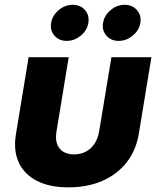

<svg xmlns="http://www.w3.org/2000/svg" viewBox="-20 -789 675 816"><path d="M271 7.3Q191.4 7.3 137.5 -20Q83.5 -47.4 59.8 -98.4Q36.1 -149.4 47.9 -219.7L101.6 -545.9H272L220.2 -231Q214.8 -199.7 222.4 -177.7Q230 -155.8 248.8 -144.3Q267.6 -132.8 294.4 -132.8Q322.3 -132.8 344.5 -144.3Q366.7 -155.8 381.3 -177.7Q396 -199.7 401.4 -231L453.6 -545.9H623.5L569.8 -219.7Q558.1 -149.4 517.8 -98.4Q477.5 -47.4 414.3 -20Q351.1 7.3 271 7.3ZM484.4 -615.2Q451.7 -615.2 432.1 -637.7Q412.6 -660.2 418 -691.9Q423.3 -723.6 450.2 -746.1Q477.1 -768.6 509.8 -768.6Q542.5 -768.6 562 -746.1Q581.5 -723.6 576.7 -691.9Q571.3 -660.2 544.2 -637.7Q517.1 -615.2 484.4 -615.2ZM263.7 -615.2Q231 -615.2 211.4 -637.7Q191.9 -660.2 197.3 -691.9Q202.6 -723.6 229.5 -746.1Q256.3 -768.6 289.1 -768.6Q321.8 -768.6 341.3 -746.1Q360.8 -723.6 355.5 -691.9Q350.6 -660.2 323.5 -637.7Q296.4 -615.2 263.7 -615.2Z"/></svg>

Font: Inter ExtraBold
Style: Italic
Weight: 800
Italic angle: -9.3988°
Designer: Rasmus Andersson
Foundry: rsms
Version: Version 4.001;git-66647c0bb